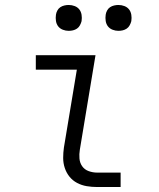

<svg xmlns="http://www.w3.org/2000/svg" viewBox="-20 -752 640 772"><path d="M371 0Q349 0 328.5 -3.5Q308 -7 290 -16.5Q272 -26 259.5 -41.5Q247 -57 240.5 -76.5Q234 -96 234 -117Q234 -138 237 -159L289 -472H124V-530H364L301 -150Q298 -132 299.5 -114.5Q301 -97 310.5 -83.5Q320 -70 336.5 -64Q353 -58 371 -58H465V0ZM456 -628Q444 -628 432.5 -632.5Q421 -637 414 -646Q407 -655 405 -667.5Q403 -680 405 -693Q406 -701 410.5 -709.5Q415 -718 422.5 -723Q430 -728 439 -730Q448 -732 456 -732Q469 -732 480.5 -727.5Q492 -723 499 -714Q506 -705 508 -692.5Q510 -680 508 -667Q506 -659 501.5 -650.5Q497 -642 489.5 -637Q482 -632 473.5 -630Q465 -628 456 -628ZM256 -628Q244 -628 232.5 -632.5Q221 -637 214 -646Q207 -655 205 -667.5Q203 -680 205 -693Q206 -701 210.5 -709.5Q215 -718 222.5 -723Q230 -728 239 -730Q248 -732 256 -732Q269 -732 280.5 -727.5Q292 -723 299 -714Q306 -705 308 -692.5Q310 -680 308 -667Q306 -659 301.5 -650.5Q297 -642 289.5 -637Q282 -632 273.5 -630Q265 -628 256 -628Z"/></svg>

Font: Iosevka Slab LtExObl
Style: Regular
Weight: 300
Width: 7
Italic angle: -9°
Monospace: yes
Designer: Belleve Invis
Foundry: Belleve Invis
Version: Version 11.1.0; ttfautohint (v1.8.3)